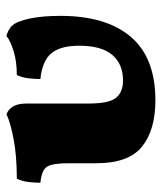

<svg xmlns="http://www.w3.org/2000/svg" viewBox="28 -536 514 611"><g transform="rotate(-90 285.5 -230.0)"><path d="M272 7Q178 7 125 -35.5Q72 -78 72 -181V-270Q72 -319 61.5 -337Q51 -355 10 -359Q10 -378 12.5 -398Q15 -418 23 -434Q97 -434 150.5 -444.5Q204 -455 228 -467Q245 -460 253.5 -444.5Q262 -429 262 -403V-207Q262 -140 280.5 -118Q299 -96 335 -96Q388 -96 417 -130.5Q446 -165 446 -235Q446 -295 422 -324Q398 -353 340 -359Q340 -378 342.5 -398Q345 -418 353 -434Q397 -434 430 -444.5Q463 -455 477 -467Q493 -463 505 -453.5Q517 -444 524 -423Q529 -410 533 -390.5Q537 -371 539 -347Q541 -323 541 -295Q541 -150 474.5 -71.5Q408 7 272 7Z"/></g></svg>

Font: Vollkorn Black
Style: Regular
Weight: 900
Designer: Friedrich Althausen
Foundry: Friedrich Althausen
Version: Version 5.000